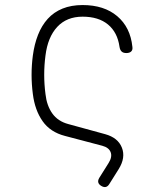

<svg xmlns="http://www.w3.org/2000/svg" viewBox="-20 -580 640 760"><path d="M413 148Q407 158 399 160Q391 162 381 156Q371 150 369 142Q367 134 373 124L410 65Q425 41 418 22.5Q411 4 385 -3L237 -42Q179 -57 148.5 -100.5Q118 -144 110 -208Q105 -246 105 -284Q105 -322 110 -360Q116 -405 130.5 -442Q145 -479 169 -505.5Q193 -532 227.5 -546Q262 -560 307 -560Q392 -560 444 -516Q496 -472 504 -395Q506 -383 499.5 -376.5Q493 -370 480 -370Q468 -370 461.5 -376Q455 -382 453 -395Q445 -452 407.5 -483Q370 -514 307 -514Q244 -514 206.5 -473.5Q169 -433 160 -360Q155 -322 155 -284Q155 -246 160 -208Q165 -162 187 -131Q209 -100 250 -89L396 -49Q447 -35 462.5 4.5Q478 44 450 89Z"/></svg>

Font: Maple Mono Thin
Style: Regular
Weight: 250
Monospace: yes
Designer: subframe7536
Version: Version 7.000